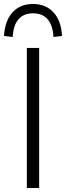

<svg xmlns="http://www.w3.org/2000/svg" viewBox="-41 -946 332 966"><path d="M94 0V-705H156V0ZM23 -760 -21 -765Q-16 -843 22.5 -884.5Q61 -926 125 -926Q189 -926 228 -884Q267 -842 271 -765L228 -760Q225 -818 199 -848.5Q173 -879 125 -879Q78 -879 52 -849Q26 -819 23 -760Z"/></svg>

Font: Nunito Sans 10pt SemiCondensed Light
Style: Regular
Weight: 300
Width: 4
Designer: Vernon Adams
Foundry: Vernon Adams
Version: Version 3.101;gftools[0.9.27]